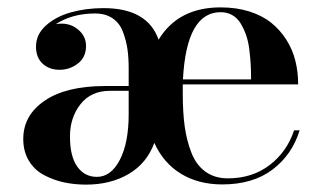

<svg xmlns="http://www.w3.org/2000/svg" viewBox="-20 -490 868 520"><path d="M77.5 -363.5Q77.5 -396.5 104.2 -420.8Q131 -445 172 -456.5Q213 -468 260.5 -468Q379.5 -468 409.5 -382.5Q462.5 -470 577.5 -470Q620.5 -470 655.8 -458.8Q691 -447.5 715 -428Q739 -408.5 755.8 -382Q772.5 -355.5 780 -325.2Q787.5 -295 787.5 -261.5H475V-235.5Q475 -186 480.2 -147.8Q485.5 -109.5 498.5 -76.2Q511.5 -43 536.5 -25Q561.5 -7 597 -7Q663 -7 710 -42.8Q757 -78.5 776.5 -137H791.5Q771 -70.5 717.8 -30.5Q664.5 9.5 582 9.5Q517.5 9.5 470 -19.5Q422.5 -48.5 398 -103Q377.5 -47.5 328.5 -18.8Q279.5 10 213 10Q181.5 10 152.8 3.8Q124 -2.5 98.5 -16.2Q73 -30 58 -55Q43 -80 43 -113.5Q43 -178 101.2 -217.5Q159.5 -257 264 -257H328.5V-304.5Q328.5 -334 325.2 -356.8Q322 -379.5 313.2 -403.2Q304.5 -427 285.2 -440.2Q266 -453.5 237.5 -453.5Q175.5 -453.5 131 -424.5Q138.5 -426 146.5 -426Q173.5 -426 193.2 -408.5Q213 -391 213 -365.5Q213 -335 191 -318Q169 -301 141.5 -301Q113 -301 95.2 -317.8Q77.5 -334.5 77.5 -363.5ZM660 -275Q660 -297 659 -315.2Q658 -333.5 655.2 -355.8Q652.5 -378 646.5 -395Q640.5 -412 631.8 -426.5Q623 -441 609.2 -449Q595.5 -457 577.5 -457Q485 -457 475.5 -275ZM242.5 -11Q280.5 -11 304.5 -57Q328.5 -103 328.5 -180.5V-244H277.5Q226.5 -244 198 -207.8Q169.5 -171.5 169.5 -120.5Q169.5 -66.5 189.2 -38.8Q209 -11 242.5 -11Z"/></svg>

Font: Bodoni* 16pt Medium
Style: Regular
Weight: 500
Version: Version 2.3